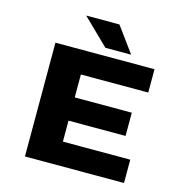

<svg xmlns="http://www.w3.org/2000/svg" viewBox="-127 -1022 1104 1141"><g transform="rotate(15 425.0 -451.5)"><path d="M581 -747.5H422.5L263 -903H467.5ZM737.5 -556.5H323V-415.5H674V-272.5H323V-143.5H737.5V0H128V-700H737.5Z"/></g></svg>

Font: League Mono Wide ExtraBold
Style: Regular
Weight: 800
Width: 8
Designer: Tyler Finck
Foundry: The League of Moveable Type / Tyler Finck
Version: Version 2.210